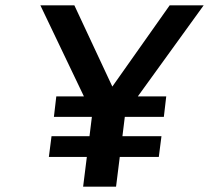

<svg xmlns="http://www.w3.org/2000/svg" viewBox="-20 -713 787 723"><path d="M606 -350H499L747 -693H619L403 -387L260 -693H132L296 -350H192L183 -273H326L317 -200H174L164 -122H307L293 -10H417L431 -122H578L588 -200H441L450 -273H597Z"/></svg>

Font: Bluebird
Style: LiObl
Weight: 300
Designer: Jasper
Foundry: Cannot Into Space Fonts
Version: Version 0.98